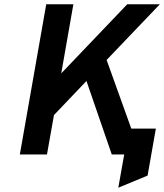

<svg xmlns="http://www.w3.org/2000/svg" viewBox="-20 -720 765 895"><path d="M72.5 0 195.5 -700H322L265.5 -378L573 -700H725L477 -440.5L592 -120.5H706.5L668 98.5L531.5 155L559 0H501L383 -342.5L231.5 -183.5L199 0Z"/></svg>

Font: Overpass
Style: Bold Italic
Weight: 700
Italic angle: -10°
Designer: Delve Withrington, Dave Bailey, Thomas Jockin
Foundry: Delve Fonts LLC
Version: Version 4.000; ttfautohint (v1.8.3)